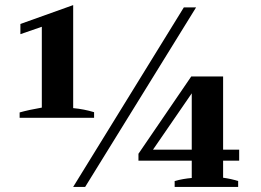

<svg xmlns="http://www.w3.org/2000/svg" viewBox="-20 -733 1023 753"><path d="M57 -292Q92 -302 144 -311V-628L60 -599V-639L267 -713V-309Q310 -305 349 -293V-271H57ZM701 -704H749L314 0H267ZM523 -130 730 -433H855V-146H918V-103H855V-36Q885 -32 914 -23V0H665V-23Q697 -32 732 -35V-103H523ZM732 -146V-367L580 -146Z"/></svg>

Font: Trirong SemiBold
Style: Regular
Weight: 600
Designer: Katatrad Team
Foundry: CadsonDemak
Version: Version 1.001